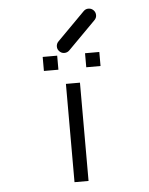

<svg xmlns="http://www.w3.org/2000/svg" viewBox="-53 -836 646 831"><g transform="rotate(-5 270.0 -420.5)"><path d="M212 -640Q212 -653 221 -662L341 -783Q350 -792 362 -792Q375 -792 384 -783Q393 -774 393 -761Q393 -749 384 -740L264 -619Q255 -610 242 -610Q230 -610 221 -619Q212 -628 212 -640ZM147 -601H210V-540H147ZM331 -601H393V-540H331ZM237 -476H298V-49H237Z"/></g></svg>

Font: 3270 Nerd Font Mono
Style: Regular
Weight: 400
Monospace: yes
Version: Version 3.0.1;Nerd Fonts 3.0.0